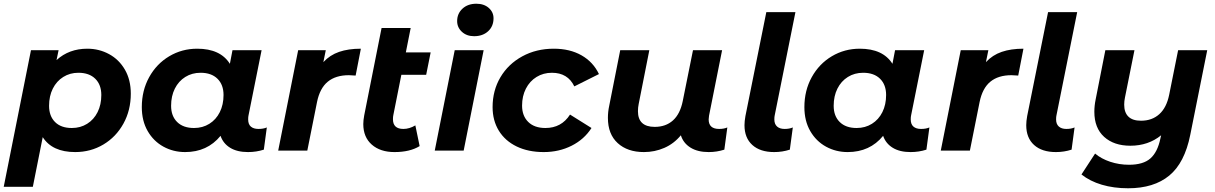

<svg xmlns="http://www.w3.org/2000/svg" viewBox="-40 -807 6509 1029"><path d="M661 -305Q661 -216 621.5 -144.5Q582 -73 514 -32.5Q446 8 363 8Q240 8 189 -72L136 194H-20L126 -538H274L263 -485Q330 -546 428 -546Q491 -546 544.5 -517Q598 -488 629.5 -433.5Q661 -379 661 -305ZM503 -298Q503 -353 470.5 -385Q438 -417 380 -417Q335 -417 299 -394.5Q263 -372 243 -332Q223 -292 223 -240Q223 -185 255 -153Q287 -121 345 -121Q391 -121 427 -143.5Q463 -166 483 -206Q503 -246 503 -298Z M1390 -124 1374 -5Q1334 8 1289 8Q1231 8 1193.5 -15Q1156 -38 1142 -79Q1071 8 952 8Q889 8 836 -21Q783 -50 751.5 -104.5Q720 -159 720 -233Q720 -322 759.5 -393.5Q799 -465 867 -505.5Q935 -546 1017 -546Q1141 -546 1192 -465L1206 -538H1362L1292 -189Q1290 -181 1290 -167Q1290 -141 1304.5 -128.5Q1319 -116 1345 -116Q1372 -116 1390 -124ZM1158 -298Q1158 -353 1125.5 -385Q1093 -417 1035 -417Q989 -417 953 -394.5Q917 -372 897 -332Q877 -292 877 -240Q877 -185 909.5 -153Q942 -121 1000 -121Q1046 -121 1082 -143.5Q1118 -166 1138 -206Q1158 -246 1158 -298Z M1894 -546 1866 -402Q1838 -404 1830 -404Q1759 -404 1716.5 -369Q1674 -334 1659 -260L1607 0H1451L1558 -538H1706L1693 -474Q1728 -512 1777.5 -529Q1827 -546 1894 -546Z M2068 -190Q2066 -182 2066 -168Q2066 -116 2122 -116Q2154 -116 2186 -135L2209 -24Q2157 8 2074 8Q1998 8 1952.5 -32Q1907 -72 1907 -142Q1907 -162 1912 -189L2005 -657H2161L2135 -526H2268L2244 -406H2111Z M2397 -538H2552L2445 0H2290ZM2410 -694Q2410 -734 2438.5 -760.5Q2467 -787 2513 -787Q2554 -787 2579.5 -764.5Q2605 -742 2605 -709Q2605 -666 2576 -639.5Q2547 -613 2501 -613Q2461 -613 2435.5 -636.5Q2410 -660 2410 -694Z M2600 -233Q2600 -322 2642 -393Q2684 -464 2759 -505Q2834 -546 2928 -546Q3014 -546 3076.5 -510.5Q3139 -475 3170 -410L3038 -344Q3003 -417 2918 -417Q2872 -417 2835.5 -394.5Q2799 -372 2778.5 -332Q2758 -292 2758 -241Q2758 -186 2791 -153.5Q2824 -121 2883 -121Q2969 -121 3015 -193L3130 -121Q3091 -60 3023.5 -26Q2956 8 2874 8Q2791 8 2729 -22Q2667 -52 2633.5 -106.5Q2600 -161 2600 -233Z M3858 -124 3842 -5Q3802 8 3758 8Q3699 8 3660.5 -16Q3622 -40 3609 -82Q3572 -37 3520.5 -14.5Q3469 8 3411 8Q3323 8 3270.5 -40Q3218 -88 3218 -175Q3218 -208 3225 -240L3284 -538H3440L3383 -250Q3379 -231 3379 -211Q3379 -127 3469 -127Q3528 -127 3566.5 -161.5Q3605 -196 3619 -265L3674 -538H3830L3760 -187Q3758 -173 3758 -167Q3758 -116 3814 -116Q3840 -116 3858 -124Z M3950 -136Q3950 -157 3955 -185L4067 -742H4223L4112 -189Q4110 -181 4110 -167Q4110 -142 4124.5 -129Q4139 -116 4165 -116Q4191 -116 4209 -124L4193 -5Q4153 8 4109 8Q4034 8 3992 -30Q3950 -68 3950 -136Z M4941 -124 4925 -5Q4885 8 4840 8Q4782 8 4744.5 -15Q4707 -38 4693 -79Q4622 8 4503 8Q4440 8 4387 -21Q4334 -50 4302.5 -104.5Q4271 -159 4271 -233Q4271 -322 4310.5 -393.5Q4350 -465 4418 -505.5Q4486 -546 4568 -546Q4692 -546 4743 -465L4757 -538H4913L4843 -189Q4841 -181 4841 -167Q4841 -141 4855.5 -128.5Q4870 -116 4896 -116Q4923 -116 4941 -124ZM4709 -298Q4709 -353 4676.5 -385Q4644 -417 4586 -417Q4540 -417 4504 -394.5Q4468 -372 4448 -332Q4428 -292 4428 -240Q4428 -185 4460.5 -153Q4493 -121 4551 -121Q4597 -121 4633 -143.5Q4669 -166 4689 -206Q4709 -246 4709 -298Z M5445 -546 5417 -402Q5389 -404 5381 -404Q5310 -404 5267.5 -369Q5225 -334 5210 -260L5158 0H5002L5109 -538H5257L5244 -474Q5279 -512 5328.5 -529Q5378 -546 5445 -546Z M5460 -136Q5460 -157 5465 -185L5577 -742H5733L5622 -189Q5620 -181 5620 -167Q5620 -142 5634.5 -129Q5649 -116 5675 -116Q5701 -116 5719 -124L5703 -5Q5663 8 5619 8Q5544 8 5502 -30Q5460 -68 5460 -136Z M6430 -538 6339 -84Q6309 66 6226.5 134Q6144 202 6006 202Q5929 202 5865 183Q5801 164 5756 128L5829 16Q5862 44 5910 60Q5958 76 6011 76Q6087 76 6125.5 42Q6164 8 6179 -65L6183 -82Q6114 -26 6018 -26Q5930 -26 5877.5 -73.5Q5825 -121 5825 -208Q5825 -240 5832 -274L5884 -538H6040L5989 -284Q5985 -265 5985 -246Q5985 -204 6007.5 -182Q6030 -160 6075 -160Q6134 -160 6173 -195Q6212 -230 6226 -299L6274 -538Z"/></svg>

Font: Montserrat Alternates
Style: Bold Italic
Weight: 700
Italic angle: -11.3°
Designer: Julieta Ulanovsky
Foundry: Julieta Ulanovsky
Version: Version 7.200